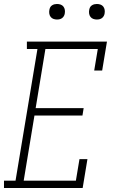

<svg xmlns="http://www.w3.org/2000/svg" viewBox="-46 -944 566 964"><path d="M-26 0V-37H32L142 -698H89V-735H491L467 -590H427L445 -698H182L133 -401H374L368 -364H127L73 -37H335L353 -145H393L369 0ZM440 -846Q431 -846 422.5 -849Q414 -852 408.5 -859Q403 -866 401.5 -875.5Q400 -885 402 -895Q403 -901 406 -907Q409 -913 415 -917Q421 -921 427.5 -922.5Q434 -924 440 -924Q450 -924 458.5 -921Q467 -918 472.5 -911Q478 -904 479.5 -894.5Q481 -885 479 -875Q478 -869 474.5 -863Q471 -857 465.5 -853Q460 -849 453.5 -847.5Q447 -846 440 -846ZM240 -846Q231 -846 222.5 -849Q214 -852 208.5 -859Q203 -866 201.5 -875.5Q200 -885 202 -895Q203 -901 206 -907Q209 -913 215 -917Q221 -921 227.5 -922.5Q234 -924 240 -924Q250 -924 258.5 -921Q267 -918 272.5 -911Q278 -904 279.5 -894.5Q281 -885 279 -875Q278 -869 274.5 -863Q271 -857 265.5 -853Q260 -849 253.5 -847.5Q247 -846 240 -846Z"/></svg>

Font: Iosevka Slab Extralight
Style: Italic
Weight: 200
Italic angle: -9°
Monospace: yes
Designer: Belleve Invis
Foundry: Belleve Invis
Version: Version 11.1.1; ttfautohint (v1.8.3)